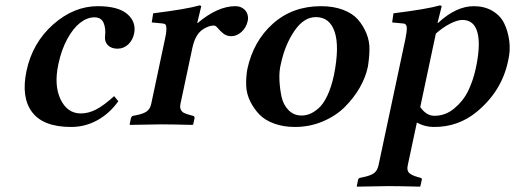

<svg xmlns="http://www.w3.org/2000/svg" viewBox="-20 -467 1934 721"><path d="M424.3 -86.9Q391.6 -41 345.7 -15.6Q299.8 9.8 247.1 9.8Q142.6 9.8 100.6 -45.9Q58.6 -101.6 79.6 -201.2Q102.1 -306.6 179.7 -375.2Q257.3 -443.8 347.2 -443.8Q424.3 -443.8 458.5 -413.8Q492.7 -383.8 483.4 -339.8Q481 -328.1 475.3 -318.1Q469.7 -308.1 461.9 -300.5Q454.1 -293 443.6 -288.6Q433.1 -284.2 421.4 -284.2Q397.9 -284.2 385 -297.4Q372.1 -310.5 374.5 -331.1Q377.9 -359.9 369.1 -380.9Q360.4 -401.9 334.5 -401.9Q307.6 -401.9 281.2 -381.6Q254.9 -361.3 232.7 -320.6Q210.4 -279.8 199.2 -226.1Q182.1 -146.5 207.5 -93.8Q232.9 -41 283.7 -41Q312 -41 340.6 -55.7Q369.1 -70.3 408.7 -106Z M722.7 -380.9Q797.4 -443.8 863.8 -443.8Q880.9 -443.8 892.8 -435.3Q904.8 -426.8 908.9 -414.1Q913.1 -401.4 910.2 -388.2Q904.8 -363.8 887.2 -347.4Q869.6 -331.1 848.1 -331.1Q831.1 -331.1 818.6 -341.1Q806.2 -351.1 798.1 -361.1Q790 -371.1 783.2 -371.1Q765.1 -371.1 743.7 -357.9Q713.9 -339.8 702.6 -288.1L657.7 -77.1Q654.8 -63.5 659.2 -54.9Q663.6 -46.4 671.9 -42.5Q680.2 -38.6 696.8 -34.2L704.6 -32.2Q711.9 -30.3 710.4 -22.9L705.6 0L703.1 2Q623.5 0 584.5 0L468.3 2L466.8 0L471.7 -22.9Q473.1 -30.3 480.5 -32.2L490.7 -34.2Q517.1 -39.1 530.5 -48.3Q543.9 -57.6 547.9 -77.1L599.6 -320.8Q605 -344.7 605 -357.9Q605 -371.1 601.3 -374.8Q597.7 -378.4 590.3 -378.9L549.8 -382.8L555.2 -417Q680.7 -432.6 729.5 -446.8Q734.4 -445.8 735.8 -443.8L720.7 -380.9Z M1166 -402.8Q1121.1 -402.8 1085.7 -351.1Q1050.3 -299.3 1035.2 -229Q1027.8 -201.2 1029.3 -167.2Q1030.8 -133.3 1037.4 -103.3Q1043.9 -73.2 1063.7 -53.2Q1083.5 -33.2 1112.8 -33.2Q1128.4 -33.2 1143.6 -39.3Q1158.7 -45.4 1176.3 -60.5Q1193.8 -75.7 1209 -107.4Q1224.1 -139.2 1233.9 -184.1Q1255.4 -291.5 1236.8 -347.2Q1218.3 -402.8 1166 -402.8ZM908.7 -207Q931.2 -312.5 1004.9 -378.2Q1078.6 -443.8 1185.1 -443.8Q1232.4 -443.8 1268.3 -430.2Q1304.2 -416.5 1324 -393.8Q1343.8 -371.1 1356 -341.6Q1368.2 -312 1367.4 -280Q1366.7 -248 1361.3 -215.8Q1353 -176.3 1330.8 -137.7Q1308.6 -99.1 1274.9 -65.4Q1241.2 -31.7 1192.1 -11Q1143.1 9.8 1087.4 9.8Q1044.9 9.8 1010.3 -2.7Q975.6 -15.1 954.6 -36.6Q933.6 -58.1 919.7 -86.2Q905.8 -114.3 904.5 -145Q903.3 -175.8 908.7 -207Z M1616.7 -340.8 1558.1 -64.9Q1581.5 -31.7 1611.8 -32.2Q1652.8 -32.2 1686.3 -60.1Q1719.7 -87.9 1738.3 -126.2Q1756.8 -164.6 1766.6 -210Q1785.6 -297.9 1772.9 -345Q1760.3 -392.1 1716.3 -392.1Q1697.8 -392.1 1670.4 -378.2Q1643.1 -364.3 1616.7 -340.8ZM1625 -380.9Q1692.9 -443.8 1759.3 -443.8Q1798.8 -443.8 1828.6 -426.5Q1858.4 -409.2 1872.8 -380.4Q1887.2 -351.6 1892.3 -314.2Q1897.5 -276.9 1887.7 -236.8Q1863.8 -124 1770 -46.9Q1700.7 10.3 1608.9 9.8Q1575.2 9.8 1545.4 -6.8L1511.2 153.8Q1506.8 173.3 1516.4 182.4Q1525.9 191.4 1549.8 198.2L1557.6 200.2Q1565.4 202.1 1564 208L1558.6 231.9L1557.6 233.9Q1477.1 231.9 1438 231.9L1321.3 233.9L1319.8 231.9L1324.7 208Q1326.2 201.7 1334.5 200.2L1344.2 198.2Q1372.1 192.4 1384.5 183.1Q1397 173.8 1401.4 153.8L1502.4 -320.8Q1505.4 -335.4 1506.6 -345.9Q1507.8 -356.4 1507.6 -362.8Q1507.3 -369.1 1505.1 -372.6Q1502.9 -376 1500 -377.4Q1497.1 -378.9 1492.7 -378.9L1452.6 -382.8L1457.5 -417Q1583 -432.6 1632.3 -446.8Q1637.2 -445.8 1638.7 -443.8L1623 -380.9Z"/></svg>

Font: Linux Libertine Slanted
Style: Semibold Slanted
Weight: 600
Designer: Philipp H. Poll
Foundry: Philipp H. Poll
Version: Version 5.1.1